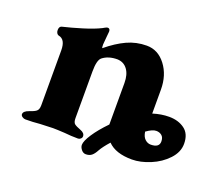

<svg xmlns="http://www.w3.org/2000/svg" viewBox="-90 -581 879 762"><g transform="rotate(20 349.0 -200.0)"><path d="M308 21Q308 5 328 -25.5Q348 -56 383 -92V-267Q383 -303 367.5 -324Q352 -345 325 -346Q287 -346 263 -327Q248 -315 248 -267V-70Q248 -52 255.5 -46Q263 -40 282 -33Q301 -26 301 -12Q301 -6 296 -1.5Q291 3 285 3Q255 3 228 0Q194 -2 178 -2Q162 -2 124 0Q94 3 63 3Q56 3 49.5 -1.5Q43 -6 43 -12Q43 -25 66 -33Q85 -39 94 -46Q103 -53 103 -71V-303Q103 -350 73 -355Q69 -356 65.5 -361Q62 -366 62 -374Q62 -389 72 -392Q110 -401 154 -414.5Q198 -428 226 -442Q228 -443 235 -447Q242 -451 246 -451Q256 -451 256 -438L254 -417Q251 -384 251 -382Q251 -369 253 -367Q294 -401 333 -419Q372 -437 416 -437Q464 -437 496 -395Q528 -353 528 -292V-191Q563 -202 596 -202Q635 -202 661.5 -182.5Q688 -163 688 -121Q688 -86 660 -56Q632 -26 591 -9Q550 8 514 8Q445 8 412 -26Q388 1 378 19Q369 36 359.5 43.5Q350 51 335 51Q324 51 316 41Q308 31 308 21ZM600 -99Q600 -116 590.5 -124Q581 -132 567 -132Q551 -132 526 -114Q529 -93 540 -83Q551 -73 564 -73Q600 -73 600 -99Z"/></g></svg>

Font: EB Garamond ExtraBold
Style: Italic
Weight: 800
Italic angle: -17.2°
Designer: Georg Duffner and Octavio Pardo
Foundry: Georg Duffner
Version: Version 1.000